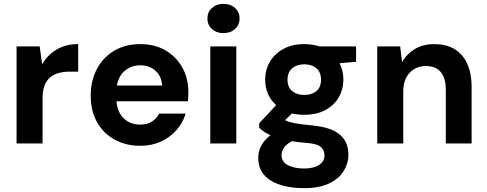

<svg xmlns="http://www.w3.org/2000/svg" viewBox="-20 -745 2530 997"><path d="M66 0V-504H186L199 -411Q226 -459 273.5 -487.5Q321 -516 386 -516V-373H340Q300 -373 268.5 -360.5Q237 -348 219 -317.5Q201 -287 201 -233V0Z M709 12Q633 12 574.5 -20.5Q516 -53 483.5 -111.5Q451 -170 451 -247Q451 -326 483 -386.5Q515 -447 573 -481.5Q631 -516 709 -516Q784 -516 840 -483Q896 -450 927 -394Q958 -338 958 -267Q958 -256 957.5 -244Q957 -232 956 -219H585Q589 -163 622.5 -130.5Q656 -98 708 -98Q745 -98 769.5 -114Q794 -130 806 -155H944Q930 -108 897 -70Q864 -32 816 -10Q768 12 709 12ZM709 -406Q665 -406 631 -380Q597 -354 587 -301H822Q819 -349 787.5 -377.5Q756 -406 709 -406Z M1140 -573Q1104 -573 1080.5 -594.5Q1057 -616 1057 -649Q1057 -682 1080.5 -703.5Q1104 -725 1140 -725Q1177 -725 1200.5 -703.5Q1224 -682 1224 -649Q1224 -616 1200.5 -594.5Q1177 -573 1140 -573ZM1072 0V-504H1207V0Z M1560 -149Q1526 -149 1496 -156L1460 -121Q1477 -112 1506 -106Q1535 -100 1598 -94Q1697 -85 1743 -47.5Q1789 -10 1789 59Q1789 104 1764.5 143.5Q1740 183 1689 207.5Q1638 232 1560 232Q1451 232 1386 192.5Q1321 153 1321 74Q1321 7 1384 -43Q1365 -52 1350.5 -61.5Q1336 -71 1326 -82V-105L1414 -199Q1357 -251 1357 -332Q1357 -383 1381.5 -424.5Q1406 -466 1451.5 -491Q1497 -516 1560 -516Q1603 -516 1639 -504H1829V-424L1743 -417Q1763 -378 1763 -332Q1763 -281 1739 -239.5Q1715 -198 1669.5 -173.5Q1624 -149 1560 -149ZM1560 -252Q1599 -252 1623 -272Q1647 -292 1647 -331Q1647 -370 1623 -390.5Q1599 -411 1560 -411Q1522 -411 1497.5 -390.5Q1473 -370 1473 -331Q1473 -292 1497.5 -272Q1522 -252 1560 -252ZM1442 60Q1442 96 1475.5 113Q1509 130 1559 130Q1607 130 1636 112Q1665 94 1665 62Q1665 35 1646 18Q1627 1 1570 -3Q1530 -6 1496 -12Q1468 3 1455 21.5Q1442 40 1442 60Z M1939 0V-504H2058L2068 -422Q2091 -464 2133.5 -490Q2176 -516 2235 -516Q2328 -516 2378.5 -458Q2429 -400 2429 -291V0H2295V-278Q2295 -338 2269.5 -370Q2244 -402 2191 -402Q2140 -402 2107 -367Q2074 -332 2074 -269V0Z"/></svg>

Font: DM Sans
Style: Bold
Weight: 700
Designer: Colophon Foundry, Jonny Pinhorn
Foundry: Colophon Foundry
Version: Version 4.004; ttfautohint (v1.8.4.7-5d5b)